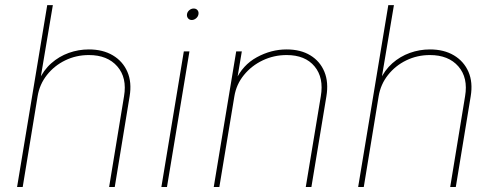

<svg xmlns="http://www.w3.org/2000/svg" viewBox="-20 -748 1981 768"><path d="M130.4 -362.8 70.8 0H48.3L168.9 -727.5H191.4L140.6 -425.3H134.8Q153.8 -467.3 185.1 -494.9Q216.3 -522.5 255.1 -536.4Q293.9 -550.3 335.4 -550.3Q391.6 -550.3 431.4 -526.6Q471.2 -502.9 489.5 -460.9Q507.8 -418.9 498.5 -362.8L439 0H416.5L476.1 -362.8Q488.8 -437 449.2 -482.4Q409.7 -527.8 335.4 -527.8Q284.7 -527.8 241 -506.6Q197.3 -485.4 167.7 -448Q138.2 -410.6 130.4 -362.8Z M625.5 0 715.3 -542.5H737.8L647.9 0ZM747.1 -668Q737.8 -668 732.2 -674.8Q726.6 -681.6 728 -691.4Q729.5 -700.7 737.3 -707.3Q745.1 -713.9 754.9 -713.9Q764.6 -713.9 770 -707.3Q775.4 -700.7 773.9 -691.4Q772.5 -681.6 764.4 -674.8Q756.3 -668 747.1 -668Z M917.5 -362.8 857.4 0H835L924.8 -542.5H947.3L927.7 -425.3H921.9Q950.2 -487.8 1007.3 -519Q1064.5 -550.3 1126.5 -550.3Q1182.6 -550.3 1221.4 -526.6Q1260.3 -502.9 1277.6 -460.9Q1294.9 -418.9 1285.6 -362.8L1225.6 0H1203.1L1263.2 -362.8Q1275.9 -437 1238.3 -482.4Q1200.7 -527.8 1126.5 -527.8Q1075.7 -527.8 1031 -506.6Q986.3 -485.4 955.8 -448Q925.3 -410.6 917.5 -362.8Z M1494.6 -362.8 1435.1 0H1412.6L1533.2 -727.5H1555.7L1504.9 -425.3H1499Q1518.1 -467.3 1549.3 -494.9Q1580.6 -522.5 1619.4 -536.4Q1658.2 -550.3 1699.7 -550.3Q1755.9 -550.3 1795.7 -526.6Q1835.4 -502.9 1853.8 -460.9Q1872.1 -418.9 1862.8 -362.8L1803.2 0H1780.8L1840.3 -362.8Q1853 -437 1813.5 -482.4Q1773.9 -527.8 1699.7 -527.8Q1648.9 -527.8 1605.2 -506.6Q1561.5 -485.4 1532 -448Q1502.4 -410.6 1494.6 -362.8Z"/></svg>

Font: Inter 16pt Thin
Style: Italic
Weight: 250
Italic angle: -9.3988°
Version: Version 4.001;git-66647c0bb